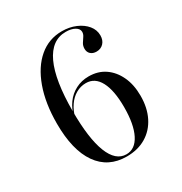

<svg xmlns="http://www.w3.org/2000/svg" viewBox="-144 -689 765 808"><g transform="rotate(-30 238.5 -285.0)"><path d="M242.7 11.3Q153.2 11.3 104.8 -57.7Q56.5 -126.6 56.5 -255.6Q56.5 -354 83.1 -427.8Q109.7 -501.6 157.3 -541.9Q204.8 -582.3 268.5 -582.3Q304.8 -582.3 335.1 -569.4Q365.3 -556.5 383.1 -534.7Q400.8 -512.9 400.8 -486.3Q400.8 -462.9 387.5 -448.8Q374.2 -434.7 353.2 -434.7Q335.5 -434.7 325 -444.4Q314.5 -454 314.5 -470.2Q314.5 -484.7 321.4 -495.6Q328.2 -506.5 335.1 -516.5Q341.9 -526.6 341.9 -537.1Q341.9 -552.4 325 -562.1Q308.1 -571.8 281.5 -571.8Q212.1 -571.8 176.2 -494.8Q140.3 -417.7 140.3 -267.7Q140.3 -135.5 167.3 -66.5Q194.4 2.4 246 2.4Q288.7 2.4 312.5 -44.4Q336.3 -91.1 336.3 -175Q336.3 -255.6 313.3 -299.2Q290.3 -342.7 246.8 -342.7Q221 -342.7 198.4 -329.8Q175.8 -316.9 159.3 -292.7Q142.7 -268.5 134.7 -235.5L132.3 -243.5Q141.1 -279 160.1 -305.2Q179 -331.5 207.7 -346.4Q236.3 -361.3 271 -361.3Q316.1 -361.3 349.2 -338.7Q382.3 -316.1 401.2 -275.8Q420.2 -235.5 420.2 -181.5Q420.2 -123.4 398.4 -79.8Q376.6 -36.3 336.7 -12.5Q296.8 11.3 242.7 11.3Z"/></g></svg>

Font: Playfair 144pt
Style: Regular
Weight: 400
Designer: Claus Eggers Sørensen
Foundry: Claus Eggers Sørensen
Version: Version 2.001;gftools[0.9.30]